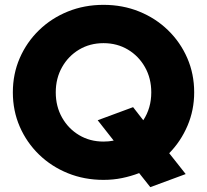

<svg xmlns="http://www.w3.org/2000/svg" viewBox="-20 -731 854 792"><path d="M600 41 554 -17Q520 -4 483.5 3.5Q447 11 407 11Q328 11 260 -16.5Q192 -44 141 -93.5Q90 -143 61.5 -208.5Q33 -274 33 -350Q33 -426 61.5 -491.5Q90 -557 141 -606.5Q192 -656 260 -683.5Q328 -711 407 -711Q486 -711 554 -683.5Q622 -656 673 -606.5Q724 -557 752.5 -491.5Q781 -426 781 -350Q781 -277 753.5 -212.5Q726 -148 678 -99L746 -13ZM407 -147Q418 -147 428.5 -148Q439 -149 449 -151L383 -235L529 -289L571 -235Q604 -285 604 -350Q604 -408 578 -454Q552 -500 507.5 -526.5Q463 -553 407 -553Q351 -553 306.5 -526.5Q262 -500 236 -454Q210 -408 210 -350Q210 -292 236 -246Q262 -200 306.5 -173.5Q351 -147 407 -147Z"/></svg>

Font: Red Hat Display Black
Style: Regular
Weight: 900
Designer: Pentagram, MCKL
Foundry: Pentagram, MCKL
Version: Version 1.023; ttfautohint (v1.8.3)